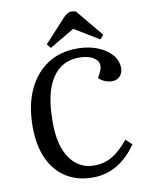

<svg xmlns="http://www.w3.org/2000/svg" viewBox="-101 -1009 833 1093"><g transform="rotate(-10 315.5 -462.0)"><path d="M491 -575Q511 -618 479.5 -645Q448 -672 385 -672Q285 -672 230 -588.5Q175 -505 175 -339Q174 -200 226 -126Q278 -52 367 -52Q424 -52 470.5 -79.5Q517 -107 565 -166L600 -133Q498 14 347 14Q257 14 192 -27.5Q127 -69 92.5 -146Q58 -223 58 -329Q58 -452 98.5 -540.5Q139 -629 212 -677Q285 -725 385 -725Q448 -725 499.5 -705Q551 -685 581.5 -650.5Q612 -616 612 -572Q612 -543 594.5 -525Q577 -507 551 -507Q506 -507 473 -538ZM545 -776 524 -753 382 -839 238 -754 219 -778 337 -907Q365 -938 387 -938Q396 -938 402.5 -936.5Q409 -935 415 -933Z"/></g></svg>

Font: Literata 36pt Medium
Style: Italic
Weight: 500
Italic angle: -2°
Designer: Latin by Veronika Burian and Jose Scaglione. Greek by Irene Vlachou. Cyrillic by Vera Evstafieva
Foundry: TypeTogether
Version: Version 3.002